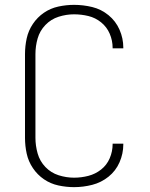

<svg xmlns="http://www.w3.org/2000/svg" viewBox="-20 -763 616 791"><path d="M285 8Q323 8 360 -1.5Q397 -11 427 -35Q457 -59 472.5 -94.5Q488 -130 488 -168V-171H444V-169Q444 -139 432 -111Q420 -83 396.5 -64.5Q373 -46 344 -38.5Q315 -31 285 -31Q253 -31 221.5 -41Q190 -51 167 -75Q144 -99 135 -131Q126 -163 126 -195V-540Q126 -573 135 -604.5Q144 -636 167 -660Q190 -684 221.5 -694Q253 -704 285 -704Q315 -704 344 -697Q373 -690 396.5 -671Q420 -652 432 -624Q444 -596 444 -566V-564H488V-567Q488 -605 472.5 -640.5Q457 -676 427 -700.5Q397 -725 360 -734Q323 -743 285 -743Q253 -743 220.5 -736Q188 -729 161 -710.5Q134 -692 115.5 -664.5Q97 -637 90 -605Q83 -573 83 -540V-195Q83 -162 90 -130Q97 -98 115.5 -70.5Q134 -43 161 -24.5Q188 -6 220.5 1Q253 8 285 8Z"/></svg>

Font: Iosevka Sparkle Extralight
Style: Regular
Weight: 200
Designer: Belleve Invis
Foundry: Belleve Invis
Version: Version 4.5.0; ttfautohint (v1.8.3)